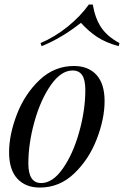

<svg xmlns="http://www.w3.org/2000/svg" viewBox="-20 -822 553 856"><path d="M21 0ZM165.5 -616.2 160.6 -629.9Q225.6 -657.7 282.5 -703.9Q339.4 -750 376 -801.8H393.6Q404.3 -739.3 431.6 -699Q459 -658.7 512.7 -629.9L508.8 -616.2Q450.7 -632.3 413.1 -657.2Q375.5 -682.1 340.8 -720.2Q253.4 -651.4 165.5 -616.2ZM309.6 -527.8Q373.5 -527.8 409.9 -488.3Q446.3 -448.7 446.3 -371.1Q446.3 -292.5 411.4 -201.9Q376.5 -111.3 310.8 -48.6Q245.1 14.2 157.7 14.2Q93.8 14.2 57.1 -25.6Q20.5 -65.4 20.5 -143.1Q20.5 -221.7 55.4 -312.3Q90.3 -402.8 156.2 -465.3Q222.2 -527.8 309.6 -527.8ZM106.4 -92.8Q106.4 -5.9 163.6 -5.9Q214.8 -5.9 260.3 -70.8Q305.7 -135.7 333 -233.2Q360.4 -330.6 360.4 -420.9Q360.4 -465.8 346.4 -486.8Q332.5 -507.8 303.7 -507.8Q252.4 -507.8 206.8 -442.9Q161.1 -377.9 133.8 -280.3Q106.4 -182.6 106.4 -92.8Z"/></svg>

Font: TypoPRO Playfair Display
Style: Italic
Weight: 400
Italic angle: -14°
Designer: Claus Eggers Sørensen
Foundry: Claus Eggers Sørensen
Version: Version 1.004;PS 001.004;hotconv 1.0.70;makeotf.lib2.5.58329